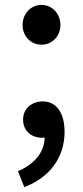

<svg xmlns="http://www.w3.org/2000/svg" viewBox="-20 -562 338 782"><path d="M149 -380C192 -380 226 -414 226 -460C226 -507 192 -542 149 -542C106 -542 72 -507 72 -460C72 -414 106 -380 149 -380ZM79 200C182 161 243 80 243 -25C243 -102 210 -149 154 -149C110 -149 74 -120 74 -75C74 -27 110 -1 151 -1C155 -1 158 -1 162 -2C161 57 121 107 53 135Z"/></svg>

Font: Noto Sans T Chinese Medium
Style: Regular
Weight: 500
Designer: Ryoko NISHIZUKA (kana & ideographs); Paul D. Hunt (Latin, Greek & Cyrillic); Wenlong ZHANG (bopomofo); Sandoll Communica
Foundry: Adobe Systems Incorporated
Version: Version 1.000;PS 1;hotconv 1.0.78;makeotf.lib2.5.61930